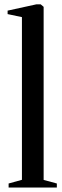

<svg xmlns="http://www.w3.org/2000/svg" viewBox="-20 -838 278 858"><path d="M78 -34.5V-761.5L14 -775V-790.5L142 -818.5H162L175 -807.5V-34L234 -18V0H18.5V-18Z"/></svg>

Font: Merriweather 144pt
Style: Regular
Weight: 400
Version: Version 2.100